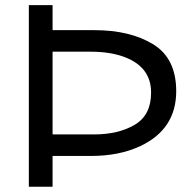

<svg xmlns="http://www.w3.org/2000/svg" viewBox="-20 -711 743 731"><path d="M180.2 -199.2H337.9Q430.2 -199.2 492.7 -235.8Q555.2 -272.5 555.2 -357.9Q555.7 -454.1 457 -492.7Q401.9 -514.2 325.2 -514.2H180.2ZM89.8 0V-691.4H180.2V-596.2H339.4Q475.1 -596.2 563 -542.5Q650.9 -488.8 650.9 -363.8Q650.9 -219.2 514.2 -154.8Q434.1 -117.2 325.7 -117.2H180.2V0Z"/></svg>

Font: Spinnaker
Style: Regular
Weight: 400
Designer: Elena Albertoni
Foundry: Elena Albertoni
Version: Version 1.001